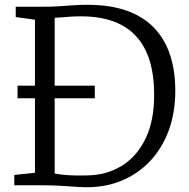

<svg xmlns="http://www.w3.org/2000/svg" viewBox="-20 -771 786 799"><path d="M330.5 8Q312.5 7.5 293 6.2Q273.5 5 252.8 3.5Q232 2 210.8 1Q189.5 0 167.5 0H39.5V-43L125.5 -52V-689L45.5 -700V-743H166.5Q197 -743 226.2 -745Q255.5 -747 284.5 -749Q313.5 -751 343.5 -751Q440.5 -751 510 -725.5Q579.5 -700 623.5 -652.8Q667.5 -605.5 688.5 -540Q709.5 -474.5 709.5 -394Q709.5 -302 681.8 -227.2Q654 -152.5 603.2 -99.2Q552.5 -46 483.2 -18Q414 10 330.5 8ZM342.5 -41Q423 -42 486 -80.5Q549 -119 585.2 -193.2Q621.5 -267.5 621.5 -376Q621.5 -458 602.5 -519.2Q583.5 -580.5 545.5 -621.2Q507.5 -662 450.5 -682.5Q393.5 -703 317.5 -703Q295 -703 275.2 -701.8Q255.5 -700.5 238.5 -699Q221.5 -697.5 207.5 -697V-49Q231.5 -44.5 253.8 -42.8Q276 -41 297.8 -40.8Q319.5 -40.5 342.5 -41ZM53 -362V-414.5H374.5V-362Z"/></svg>

Font: Merriweather Light 18pt Light
Style: Regular
Weight: 300
Version: Version 2.100